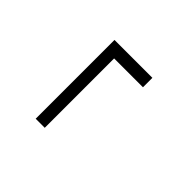

<svg xmlns="http://www.w3.org/2000/svg" viewBox="9 -579 731 731"><g transform="rotate(-45 375.0 -213.0)"><path d="M151.4 -314.9H575.7V-110.8H524.9V-266.1H151.4Z"/></g></svg>

Font: Cantata One
Style: Regular
Weight: 400
Designer: Joana Maria Correia da Silva
Foundry: Joana Maria Correia da Silva
Version: Version 1.002